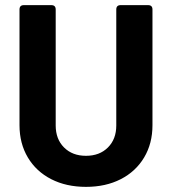

<svg xmlns="http://www.w3.org/2000/svg" viewBox="-20 -720 669 748"><path d="M56 -232V-683Q56 -700 73 -700H180Q197 -700 197 -683V-231Q197 -178 229.5 -145.5Q262 -113 315 -113Q368 -113 400.5 -145.5Q433 -178 433 -231V-683Q433 -700 450 -700H557Q574 -700 574 -683V-232Q574 -161 541.5 -106.5Q509 -52 450.5 -22Q392 8 315 8Q238 8 179.5 -22Q121 -52 88.5 -106.5Q56 -161 56 -232Z"/></svg>

Font: Barlow
Style: Bold
Weight: 700
Designer: Jeremy Tribby
Foundry: Jeremy Tribby
Version: Version 1.101 August 23, 2024